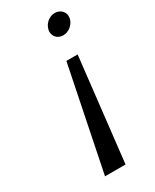

<svg xmlns="http://www.w3.org/2000/svg" viewBox="-160 -646 549 681"><g transform="rotate(-30 115.0 -305.5)"><path d="M143 -559C139 -536 155 -517 179 -517C203 -517 225 -536 229 -559C233 -582 216 -601 192 -601C168 -601 147 -582 143 -559ZM57 -10H141L189 -433H143Z"/></g></svg>

Font: Charger Sport
Style: ExLitExtObl
Weight: 200
Designer: Jasper
Foundry: Cannot Into Space Fonts
Version: Version 1.1